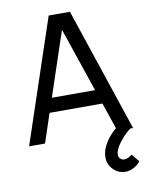

<svg xmlns="http://www.w3.org/2000/svg" viewBox="-105 -824 883 1148"><g transform="rotate(-10 336.5 -250.0)"><path d="M615.6 155.2C594.8 172.9 562.5 186.5 542.7 164.6C531.2 153.1 533.3 133.3 537.5 120.8C545.8 97.9 560.4 75 578.1 55.2C593.8 34.4 614.6 15.6 635.4 0H652.1L401 -750H271.9L20.8 0H117.7L176 -176H496.9L551 -16.7C513.5 14.6 482.3 54.2 466.7 96.9C452.1 139.6 457.3 184.4 484.4 213.5C512.5 247.9 562.5 260.4 605.2 240.6C626 231.3 642.7 217.7 654.2 202.1ZM205.2 -262.5 335.4 -652.1 467.7 -262.5Z"/></g></svg>

Font: Manrope3 Medium
Style: Regular
Weight: 500
Width: 4
Designer: Mikhail Sharanda
Foundry: Mikhail Sharanda
Version: Version 3.000;PS 003.000;hotconv 1.0.88;makeotf.lib2.5.64775